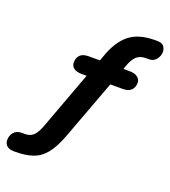

<svg xmlns="http://www.w3.org/2000/svg" viewBox="-203 -832 1010 1140"><g transform="rotate(20 302.0 -262.5)"><path d="M16 191Q-13 191 -28 177Q-43 163 -43 141Q-43 113 -26 92.5Q-9 72 24 72H45Q77 72 97 53Q117 34 134 -11L277 -397L302 -378H241Q205 -378 188 -391.5Q171 -405 171 -426Q171 -456 188 -473.5Q205 -491 242 -491H338L306 -472L323 -519Q357 -619 416 -667.5Q475 -716 579 -716H592Q622 -716 634.5 -701.5Q647 -687 647 -665Q647 -640 630 -618.5Q613 -597 587 -597H567Q529 -597 507 -577.5Q485 -558 469 -513L455 -472L431 -491H499Q534 -491 551.5 -477Q569 -463 569 -443Q569 -413 551.5 -395.5Q534 -378 498 -378H402L427 -398L278 2Q250 76 216.5 117.5Q183 159 137.5 175Q92 191 29 191Z"/></g></svg>

Font: Nunito ExtraLight ExtraBold
Style: Italic
Weight: 800
Italic angle: -9°
Version: Version 3.602